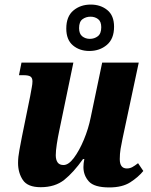

<svg xmlns="http://www.w3.org/2000/svg" viewBox="-20 -810 660 840"><path d="M458 10Q392 10 368.5 -16.5Q345 -43 345 -79Q345 -96 349 -114H343Q302 -56 261.5 -23.5Q221 9 158 9Q101 9 80 -22.5Q59 -54 59 -97Q59 -123 65 -154Q71 -185 76 -212L112 -389Q116 -412 119 -427.5Q122 -443 122 -454Q122 -469 113.5 -475Q105 -481 83 -481H63L74 -536H301L239 -237Q233 -209 228.5 -179.5Q224 -150 224 -131Q224 -111 232 -99.5Q240 -88 258 -88Q280 -88 303.5 -119.5Q327 -151 347 -199Q367 -247 377 -297L427 -536H587L516 -203Q511 -180 507.5 -158.5Q504 -137 504 -114Q504 -73 535 -73Q548 -73 559 -79Q570 -85 584 -96L607 -62Q585 -35 550 -12.5Q515 10 458 10ZM371 -587Q328 -587 299 -611.5Q270 -636 270 -685Q270 -738 301 -764Q332 -790 377 -790Q420 -790 449.5 -766Q479 -742 479 -693Q479 -640 447.5 -613.5Q416 -587 371 -587ZM373 -640Q393 -640 408 -651.5Q423 -663 423 -691Q423 -716 409 -726.5Q395 -737 376 -737Q356 -737 341 -726Q326 -715 326 -687Q326 -662 340 -651Q354 -640 373 -640Z"/></svg>

Font: Noto Serif Condensed ExtraBold
Style: Italic
Weight: 800
Width: 3
Italic angle: -12°
Designer: Monotype Design Team
Foundry: Monotype Imaging Inc.
Version: Version 2.014; ttfautohint (v1.8.4.7-5d5b)